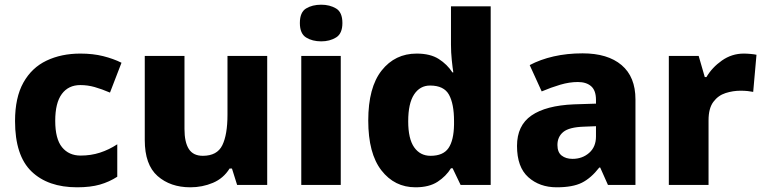

<svg xmlns="http://www.w3.org/2000/svg" viewBox="-20 -787 3255 817"><path d="M308 10Q184 10 114 -57.5Q44 -125 44 -272Q44 -372 79.5 -435.5Q115 -499 178 -529Q241 -559 322 -559Q376 -559 419.5 -548Q463 -537 497 -520L448 -393Q413 -408 383 -416.5Q353 -425 322 -425Q271 -425 243 -387Q215 -349 215 -273Q215 -196 244 -160.5Q273 -125 323 -125Q367 -125 405.5 -137.5Q444 -150 479 -173V-35Q445 -13 405 -1.5Q365 10 308 10Z M1117 -549V0H989L967 -70H957Q931 -28 886 -9Q841 10 790 10Q705 10 650.5 -38Q596 -86 596 -191V-549H765V-238Q765 -182 783.5 -153Q802 -124 843 -124Q904 -124 926 -169Q948 -214 948 -299V-549Z M1347 -767Q1383 -767 1410 -751Q1437 -735 1437 -689Q1437 -644 1410 -627.5Q1383 -611 1347 -611Q1309 -611 1282.5 -627.5Q1256 -644 1256 -689Q1256 -735 1282.5 -751Q1309 -767 1347 -767ZM1430 -549V0H1262V-549Z M1748 10Q1659 10 1603 -62Q1547 -134 1547 -274Q1547 -415 1604 -487Q1661 -559 1753 -559Q1811 -559 1847 -536Q1883 -513 1905 -479H1909Q1906 -497 1902.5 -530.5Q1899 -564 1899 -597V-760H2068V0H1940L1906 -71H1899Q1878 -37 1842 -13.5Q1806 10 1748 10ZM1812 -124Q1866 -124 1888.5 -157Q1911 -190 1912 -257V-272Q1912 -345 1890.5 -384Q1869 -423 1810 -423Q1767 -423 1742 -385Q1717 -347 1717 -271Q1717 -196 1742.5 -160Q1768 -124 1812 -124Z M2459 -560Q2566 -560 2625 -510Q2684 -460 2684 -364V0H2567L2534 -74H2530Q2495 -29 2456 -9.5Q2417 10 2349 10Q2276 10 2228 -33Q2180 -76 2180 -166Q2180 -253 2241.5 -295.5Q2303 -338 2422 -343L2516 -346V-362Q2516 -402 2495.5 -420Q2475 -438 2439 -438Q2403 -438 2364 -426.5Q2325 -415 2285 -398L2234 -510Q2279 -534 2336 -547Q2393 -560 2459 -560ZM2465 -248Q2402 -246 2377 -225.5Q2352 -205 2352 -170Q2352 -139 2370 -125Q2388 -111 2416 -111Q2458 -111 2487 -136.5Q2516 -162 2516 -206V-250Z M3145 -559Q3158 -559 3174 -557.5Q3190 -556 3199 -554L3185 -396Q3176 -398 3162 -399.5Q3148 -401 3131 -401Q3099 -401 3067.5 -391Q3036 -381 3015.5 -353.5Q2995 -326 2995 -275V0H2826V-549H2953L2979 -459H2986Q3010 -500 3052 -529.5Q3094 -559 3145 -559Z"/></svg>

Font: Noto Sans Kannada ExtraBold
Style: Regular
Weight: 800
Designer: Jelle Bosma - Monotype Design Team
Foundry: Monotype Imaging Inc.
Version: Version 2.005; ttfautohint (v1.8.4.7-5d5b)